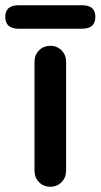

<svg xmlns="http://www.w3.org/2000/svg" viewBox="-73 -709 382 729"><path d="M178 -61Q178 -35 161 -17.5Q144 0 118 0Q92 0 75 -17.5Q58 -35 58 -61V-474Q58 -500 75 -517.5Q92 -535 118 -535Q144 -535 161 -517.5Q178 -500 178 -474ZM-3 -600Q-53 -600 -53 -645Q-53 -689 -3 -689H239Q289 -689 289 -645Q289 -600 239 -600Z"/></svg>

Font: Quicksand Light
Style: Bold
Weight: 700
Version: Version 3.004